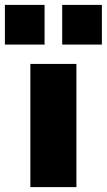

<svg xmlns="http://www.w3.org/2000/svg" viewBox="-60 -764 436 784"><path d="M64 0V-503H252V0ZM194 -582V-744H356V-582ZM-40 -582V-744H122V-582Z"/></svg>

Font: Nunito Sans 8pt Black
Style: Regular
Weight: 900
Version: Version 3.101;gftools[0.9.27]